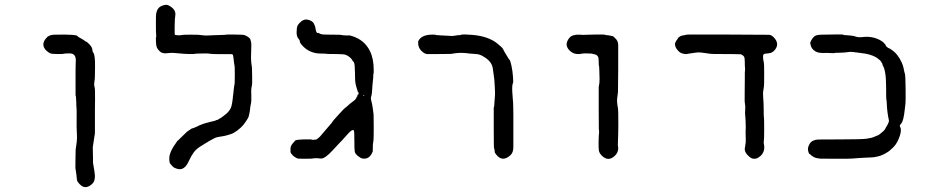

<svg xmlns="http://www.w3.org/2000/svg" viewBox="-20 -645 3869 803"><path d="M305 116 304 113 303 112Q303 112 303 111Q303 110 302 107Q301 104 300.5 95Q300 86 299.5 85.5Q299 85 298 75Q297 65 296 64Q295 63 295.5 32Q296 1 296 -5Q296 -19 296.5 -20.5Q297 -22 298 -30Q299 -38 301 -52Q303 -69 301.5 -87.5Q300 -106 300.5 -147Q301 -188 300 -194Q299 -200 299 -217Q298 -247 296 -245V-312Q296 -316 296 -348Q296 -380 296.5 -380Q297 -380 297 -390Q298 -417 279 -421Q274 -422 260.5 -421.5Q247 -421 246 -420Q245 -419 220.5 -419Q196 -419 189 -422.5Q182 -426 173 -434Q150 -458 172 -484Q174 -486 174 -486Q174 -486 175.5 -487Q177 -488 176 -488Q175 -490 185 -495Q195 -500 210 -500Q305 -502 305 -493Q305 -492 309.5 -489.5Q314 -487 318.5 -484.5Q323 -482 327 -479.5Q331 -477 336.5 -473Q342 -469 342 -470Q342 -471 344 -469Q365 -451 366 -439Q367 -427 370 -425Q378 -417 377.5 -365.5Q377 -314 376 -311Q375 -308 375 -305.5Q375 -303 374 -295.5Q373 -288 375.5 -281.5Q378 -275 377.5 -230.5Q377 -186 377 -183Q377 -180 377 -134V-88L368 -29Q369 0 369 18V36Q377 80 377 90.5Q377 101 374.5 110Q372 119 361 128Q339 145 321 132Q312 125 309 120.5Q306 116 306 116Z M633 -587Q637 -612 655.5 -620Q674 -628 684 -623Q718 -606 713 -579Q711 -571 710.5 -536Q710 -501 711.5 -499.5Q713 -498 725 -497.5Q737 -497 740 -498.5Q743 -500 776.5 -500Q810 -500 810.5 -499.5Q811 -499 817.5 -498.5Q824 -498 833 -497Q842 -496 845.5 -496.5Q849 -497 858.5 -497Q868 -497 868.5 -497.5Q869 -498 897 -498.5Q925 -499 925.5 -500Q926 -501 959.5 -500.5Q993 -500 999.5 -499Q1006 -498 1016 -491.5Q1026 -485 1027 -480.5Q1028 -476 1030 -469.5Q1032 -463 1030.5 -431.5Q1029 -400 1030.5 -388Q1032 -376 1032 -374Q1032 -372 1033 -369.5Q1034 -367 1034.5 -329.5Q1035 -292 1034 -290Q1033 -288 1031.5 -277Q1030 -266 1031 -248Q1032 -222 1029.5 -211.5Q1027 -201 1026 -190Q1025 -179 1023 -170.5Q1021 -162 1020 -157.5Q1019 -153 1009 -138Q991 -109 957 -89Q949 -85 943.5 -83.5Q938 -82 928.5 -79Q919 -76 904 -74Q889 -72 882.5 -69.5Q876 -67 856.5 -56Q837 -45 834 -42.5Q831 -40 827 -38Q802 -24 790.5 -8Q779 8 771.5 25Q764 42 756 51Q742 66 725 62Q708 58 702 51Q696 44 692 40Q688 36 688 17Q688 -10 720 -53Q722 -56 723 -57Q724 -56 733 -66L762 -94L781 -107L787 -109Q789 -109 795 -112Q796 -112 802.5 -115Q809 -118 809.5 -118.5Q810 -119 812 -120Q837 -130 841.5 -130.5Q846 -131 851.5 -133Q857 -135 858 -135Q859 -135 862.5 -136Q866 -137 871.5 -138Q877 -139 879 -140Q881 -141 882.5 -141.5Q884 -142 884 -142.5Q884 -143 886.5 -143Q889 -143 890 -144Q890 -144 907 -154L916 -161Q937 -176 944 -191Q949 -200 951.5 -218.5Q954 -237 954 -237.5Q954 -238 954 -240Q955 -243 956 -254.5Q957 -266 958 -275Q959 -284 960 -288.5Q961 -293 961.5 -296Q962 -299 962 -333Q962 -367 961 -370Q960 -373 959 -381Q956 -416 952.5 -417.5Q949 -419 941 -418.5Q933 -418 898 -418.5Q863 -419 860 -420Q857 -421 848 -421.5Q839 -422 834.5 -421.5Q830 -421 814.5 -421Q799 -421 796.5 -420Q794 -419 778.5 -419Q763 -419 759.5 -419.5Q756 -420 743.5 -420.5Q731 -421 714.5 -423Q698 -425 684 -423Q670 -421 665 -422.5Q660 -424 657 -424.5Q654 -425 647 -431.5Q640 -438 636.5 -445.5Q633 -453 632.5 -466Q632 -479 632 -483Q632 -490 633 -490.5Q634 -491 633 -500Q632 -509 632 -546.5Q632 -584 633 -587Z M1321 -77 1362 -125Q1362 -125 1366 -129.5Q1370 -134 1370 -135.5Q1370 -137 1396 -165.5Q1422 -194 1424 -194.5Q1426 -195 1430 -199Q1434 -203 1434.5 -203Q1435 -203 1438 -206Q1441 -209 1443.5 -211Q1446 -213 1450.5 -216.5Q1455 -220 1461 -224.5Q1467 -229 1469.5 -234Q1472 -239 1472 -240Q1472 -241 1473.5 -241Q1475 -241 1475 -247Q1475 -248 1475.5 -247.5Q1476 -247 1476 -248.5Q1476 -250 1476 -250Q1476 -250 1477.5 -249.5Q1479 -249 1479 -251Q1479 -253 1479.5 -253Q1480 -253 1480 -254.5Q1480 -256 1479.5 -256Q1479 -256 1479 -257Q1479 -261 1477.5 -261Q1476 -261 1476 -262.5Q1476 -264 1475.5 -264.5Q1475 -265 1475 -266Q1475 -267 1470 -283Q1465 -299 1465 -319.5Q1465 -340 1464.5 -342Q1464 -344 1464 -354Q1464 -385 1457 -388Q1456 -389 1455 -390Q1452 -398 1443 -405.5Q1434 -413 1425 -416Q1416 -419 1382.5 -419Q1349 -419 1344 -420Q1339 -421 1325 -421Q1275 -420 1243 -456Q1234 -466 1234 -471.5Q1234 -477 1230 -481Q1220 -491 1220.5 -510.5Q1221 -530 1224 -536.5Q1227 -543 1232 -548Q1249 -567 1268 -562.5Q1287 -558 1293 -546Q1299 -534 1300 -524Q1302 -510 1306.5 -507.5Q1311 -505 1312 -508Q1316 -504 1323.5 -502Q1331 -500 1368.5 -500Q1406 -500 1407 -499Q1408 -498 1422.5 -497Q1437 -496 1438.5 -497Q1440 -498 1453 -494Q1504 -478 1527 -432Q1543 -400 1543 -352Q1543 -339 1542 -336Q1541 -333 1541 -325Q1541 -317 1539.5 -307Q1538 -297 1537.5 -286Q1537 -275 1536.5 -270Q1536 -265 1535.5 -257Q1535 -249 1532.5 -242Q1530 -235 1532 -227Q1537 -210 1539.5 -189Q1542 -168 1542.5 -165.5Q1543 -163 1543 -113.5Q1543 -64 1542 -58Q1541 -52 1540.5 -47.5Q1540 -43 1539.5 -40Q1539 -37 1539 -12Q1526 23 1496 18Q1489 17 1477 7.5Q1465 -2 1463.5 -12Q1462 -22 1462 -59Q1462 -96 1460.5 -98.5Q1459 -101 1456 -101Q1449 -101 1434 -84Q1419 -67 1411 -58.5Q1403 -50 1399.5 -46.5Q1396 -43 1390.5 -37Q1385 -31 1372 -17Q1338 20 1322 18Q1319 18 1314.5 17.5Q1310 17 1307 16.5Q1304 16 1294 17Q1284 18 1282 18.5Q1280 19 1256.5 19Q1233 19 1228 18.5Q1223 18 1217 14Q1203 7 1195 -8Q1194 -27 1197 -34Q1200 -41 1206.5 -48Q1213 -55 1213 -55Q1213 -63 1279 -62Q1283 -62 1283.5 -61Q1284 -60 1294 -60.5Q1304 -61 1305.5 -63Q1307 -65 1307.5 -65Q1308 -65 1310 -66.5Q1312 -68 1314 -70Q1321 -76 1321 -77ZM1503 -246Q1501 -248 1500 -247Q1499 -246 1500 -245Q1501 -243 1503 -243Z M1730 -474Q1744 -503 1800 -500Q1802 -500 1802 -499Q1802 -498 1810 -498H1813Q1816 -497 1834 -496.5Q1852 -496 1861.5 -495Q1871 -494 1877 -495Q1883 -496 1889.5 -497Q1896 -498 1896.5 -498Q1897 -498 1902.5 -498Q1908 -498 1908 -500Q1921 -502 1957 -499Q2023 -493 2060 -463Q2064 -459 2071 -453.5Q2078 -448 2081.5 -443.5Q2085 -439 2085 -438Q2085 -437 2086.5 -434.5Q2088 -432 2091.5 -425.5Q2095 -419 2100.5 -410.5Q2106 -402 2107.5 -399Q2109 -396 2110 -396Q2114 -394 2119 -370.5Q2124 -347 2125.5 -323.5Q2127 -300 2126 -299Q2121 -291 2122.5 -261.5Q2124 -232 2125 -227Q2126 -222 2126.5 -198.5Q2127 -175 2127 -165.5Q2127 -156 2127 -119Q2127 -82 2127 -61.5Q2127 -41 2127 -30Q2127 -7 2115 4Q2081 35 2055 1Q2049 -7 2049.5 -7.5Q2050 -8 2049 -11Q2048 -24 2046.5 -24.5Q2045 -25 2045 -102.5Q2045 -180 2045 -183V-196L2046 -197Q2047 -198 2048 -218.5Q2049 -239 2050 -244.5Q2051 -250 2049.5 -279Q2048 -308 2047.5 -311Q2047 -314 2045.5 -327Q2044 -340 2043 -344.5Q2042 -349 2041 -359Q2037 -389 2001 -409Q1987 -418 1971.5 -419Q1956 -420 1944.5 -421Q1933 -422 1932.5 -422.5Q1932 -423 1920.5 -423.5Q1909 -424 1903.5 -424Q1898 -424 1890 -423Q1882 -422 1875 -421Q1868 -420 1866 -419.5Q1864 -419 1814 -419H1764Q1754 -422 1751 -425Q1748 -428 1744.5 -430.5Q1741 -433 1741 -433.5Q1741 -434 1737 -439Q1733 -444 1731.5 -450Q1730 -456 1729.5 -456.5Q1729 -457 1729 -463Q1729 -469 1729 -469Q1728 -470 1730 -474Z M2552 -486Q2565 -475 2565.5 -458Q2566 -441 2565.5 -351Q2565 -261 2564.5 -258.5Q2564 -256 2563 -248Q2562 -240 2561 -232Q2560 -224 2562 -207.5Q2564 -191 2565 -188Q2566 -185 2566 -122Q2566 -89 2564 -37Q2570 -12 2552 6Q2524 33 2497 6Q2486 -5 2484.5 -16.5Q2483 -28 2483.5 -53.5Q2484 -79 2484.5 -80.5Q2485 -82 2485.5 -88.5Q2486 -95 2485.5 -99Q2485 -103 2484.5 -103.5Q2484 -104 2484 -185Q2484 -266 2484 -274Q2484 -282 2484 -281Q2488 -298 2487.5 -315.5Q2487 -333 2486.5 -351.5Q2486 -370 2485 -370Q2484 -370 2484 -386.5Q2484 -403 2481 -408Q2478 -413 2473.5 -415.5Q2469 -418 2464 -418.5Q2459 -419 2458.5 -420Q2458 -421 2440 -421.5Q2422 -422 2416 -421Q2377 -412 2356 -441Q2345 -457 2353 -473.5Q2361 -490 2372 -495Q2383 -500 2398 -500Q2413 -500 2413.5 -499.5Q2414 -499 2420.5 -499Q2427 -499 2428 -499.5Q2429 -500 2469.5 -500.5Q2510 -501 2511 -499.5Q2512 -498 2518 -498Q2524 -498 2524.5 -497.5Q2525 -497 2528.5 -496.5Q2532 -496 2532.5 -496Q2533 -496 2538 -494.5Q2543 -493 2543.5 -493.5Q2544 -494 2552 -486Z M2804 -466 2809 -476Q2811 -476 2814 -483Q2821 -496 2843 -498L2851 -500Q2850 -501 3018.5 -500.5Q3187 -500 3196.5 -499.5Q3206 -499 3216 -489Q3241 -463 3222 -438Q3211 -423 3194 -422Q3177 -421 3174 -418Q3168 -412 3175 -381Q3176 -378 3176 -332.5Q3176 -287 3175 -283.5Q3174 -280 3174 -277Q3174 -274 3173 -270Q3170 -256 3172 -234.5Q3174 -213 3174 -185Q3174 -157 3175 -154Q3176 -151 3176 -105.5Q3176 -60 3174.5 -54Q3173 -48 3175 -42Q3181 -12 3161 7Q3143 24 3124 17Q3115 13 3106 3Q3097 -7 3095.5 -15.5Q3094 -24 3095 -25.5Q3096 -27 3096.5 -34Q3097 -41 3098 -44Q3099 -47 3099 -60.5Q3099 -74 3098.5 -81.5Q3098 -89 3099 -113Q3099 -140 3096 -171L3097 -198Q3097 -197 3097 -200Q3097 -203 3096.5 -203.5Q3096 -204 3096 -208.5Q3096 -213 3095 -214Q3094 -215 3094.5 -252.5Q3095 -290 3095 -317V-340L3096 -353Q3096 -366 3095.5 -365.5Q3095 -365 3095 -383.5Q3095 -402 3092 -407.5Q3089 -413 3079 -418Q3054 -419 3004 -419Q2954 -419 2950.5 -420Q2947 -421 2937 -422Q2927 -423 2914.5 -425Q2902 -427 2890.5 -425Q2879 -423 2866.5 -421.5Q2854 -420 2850.5 -419Q2847 -418 2840 -420Q2826 -422 2817 -432Q2802 -447 2803 -463Q2803 -466 2804 -466Z M3683 -108 3694 -127Q3694 -127 3694 -128Q3694 -129 3694.5 -129Q3695 -129 3695 -130.5Q3695 -132 3696 -132Q3697 -132 3697.5 -137.5Q3698 -143 3697 -145Q3696 -147 3694.5 -157.5Q3693 -168 3692 -174Q3691 -180 3690.5 -186.5Q3690 -193 3689.5 -199Q3689 -205 3688.5 -216.5Q3688 -228 3687 -228Q3686 -228 3686 -281Q3686 -352 3671 -373Q3670 -375 3671 -375.5Q3672 -376 3669 -380.5Q3666 -385 3664.5 -388Q3663 -391 3653 -399Q3628 -419 3575 -424Q3557 -426 3547.5 -427.5Q3538 -429 3525.5 -427Q3513 -425 3493.5 -424.5Q3474 -424 3473 -424Q3470 -422 3455 -423Q3440 -424 3431.5 -423.5Q3423 -423 3411 -424Q3399 -425 3389 -431Q3372 -442 3370 -459Q3369 -464 3368.5 -464Q3368 -464 3369 -467Q3371 -475 3378.5 -485Q3386 -495 3395 -497.5Q3404 -500 3419 -500Q3505 -502 3507 -500Q3509 -498 3513.5 -498Q3518 -498 3518.5 -498Q3519 -498 3535.5 -496.5Q3552 -495 3559 -492Q3570 -488 3587 -490Q3628 -495 3661 -477Q3670 -472 3672 -470L3678 -464L3683 -459V-458L3684 -456Q3685 -456 3684.5 -454.5Q3684 -453 3689.5 -448.5Q3695 -444 3698 -443Q3701 -442 3703 -441Q3705 -440 3707 -438Q3735 -420 3751 -384Q3757 -372 3759.5 -358Q3762 -344 3764.5 -336.5Q3767 -329 3767.5 -273Q3768 -217 3767 -213Q3766 -209 3764 -187Q3759 -139 3749 -128Q3747 -126 3747 -126L3743 -119Q3743 -117 3745 -114Q3751 -102 3744 -79Q3734 -47 3716.5 -29.5Q3699 -12 3689 -7Q3670 5 3652.5 9Q3635 13 3630.5 13Q3626 13 3620.5 13.5Q3615 14 3610 14Q3605 14 3598 14.5Q3591 15 3571 16Q3551 17 3546 18Q3541 19 3478 19Q3415 19 3412 18.5Q3409 18 3400 17Q3391 16 3383 11.5Q3375 7 3370.5 2.5Q3366 -2 3364.5 -2Q3363 -2 3360 -13.5Q3357 -25 3363.5 -38.5Q3370 -52 3380.5 -56.5Q3391 -61 3401 -61.5Q3411 -62 3497.5 -62Q3584 -62 3605 -65Q3626 -68 3635.5 -72.5Q3645 -77 3650 -78.5Q3655 -80 3659.5 -84Q3664 -88 3665 -88.5Q3666 -89 3669 -92Q3672 -95 3672.5 -95Q3673 -95 3674.5 -96.5Q3676 -98 3676.5 -98.5Q3677 -99 3679 -101.5Q3681 -104 3682 -105.5Q3683 -107 3683 -108Z"/></svg>

Font: TT2020 Style E
Style: Regular
Weight: 400
Version: Version 00.2